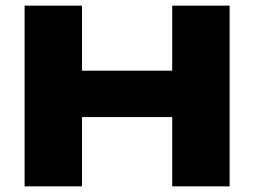

<svg xmlns="http://www.w3.org/2000/svg" viewBox="-20 -659 899 679"><path d="M270 0H67V-639H270ZM792 0H589V-639H792ZM170.5 -409H676V-245H170.5Z"/></svg>

Font: Anek Latin Expanded ExtraBold
Style: Regular
Weight: 800
Width: 7
Designer: Yesha Goshar
Foundry: Ek Type
Version: Version 1.003